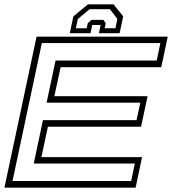

<svg xmlns="http://www.w3.org/2000/svg" viewBox="-30 -870 797 890"><path d="M-9.5 0 139.5 -700H747.5L717.5 -558.5H251L222 -424H654L624 -282.5H192L162 -141.5H628.5L598.5 0ZM28 -31H578L595 -112H126.5L169 -313H603L620.5 -394H186L227.5 -589.5H696.5L713.5 -670.5H164ZM496.5 -850 541 -794 524.5 -716H428.5L436.5 -754H397.5L389.5 -716H293.5L310 -794L377.5 -850ZM479.5 -827.5H385.5L331 -782L321.5 -739H371.5L377 -762.5L394.5 -778H449L460 -762.5L455 -739H505L514 -782Z"/></svg>

Font: Tourney Expanded Light
Style: Italic
Weight: 300
Width: 7
Italic angle: -12°
Designer: Tyler Finck
Foundry: Etcetera Type Co
Version: Version 1.010; ttfautohint (v1.8.3)